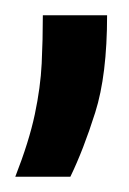

<svg xmlns="http://www.w3.org/2000/svg" viewBox="-40 -101 169 251"><path d="M-20 130Q-2 84 5.5 48.5Q13 13 14.5 -18Q16 -49 16 -81H100Q100 -3 84.5 46Q69 95 52 130Z"/></svg>

Font: Bricolage Grotesque 12pt Condensed
Style: Regular
Weight: 400
Width: 3
Designer: Mathieu Triay
Foundry: Atelier Triay
Version: Version 1.001; ttfautohint (v1.8.4.7-5d5b);gftools[0.9.33.de